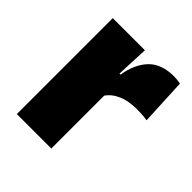

<svg xmlns="http://www.w3.org/2000/svg" viewBox="-146 -598 697 697"><g transform="rotate(45 202.5 -250.0)"><path d="M220.5 -267.5 169.5 -367.5H211Q221 -430 255 -465.2Q289 -500.5 352.5 -500.5Q362 -500.5 370.2 -499.5Q378.5 -498.5 386.5 -497L395 -317Q385 -319 371.2 -320Q357.5 -321 344.5 -321Q297.5 -321 266.5 -306.8Q235.5 -292.5 220.5 -267.5ZM223 0H46V-492.5H211L204 -329.5H223Z"/></g></svg>

Font: Anek Kannada Medium ExtraBold
Style: Regular
Weight: 800
Version: Version 1.003